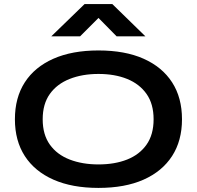

<svg xmlns="http://www.w3.org/2000/svg" viewBox="-20 -907 964 940"><path d="M462 13Q333 13 241.5 -27.5Q150 -68 101.5 -143Q53 -218 53 -323Q53 -429 101.5 -504Q150 -579 241.5 -619.5Q333 -660 462 -660Q592 -660 683 -619.5Q774 -579 822.5 -504Q871 -429 871 -323Q871 -218 822.5 -143Q774 -68 683 -27.5Q592 13 462 13ZM462 -102Q542 -102 602.5 -126Q663 -150 697.5 -199Q732 -248 732 -323Q732 -398 697.5 -447Q663 -496 602.5 -520.5Q542 -545 462 -545Q383 -545 321 -520.5Q259 -496 224 -447Q189 -398 189 -323Q189 -248 224 -199Q259 -150 321 -126Q383 -102 462 -102ZM530 -887 692 -729H551L421 -861L503 -860L372 -729H231L394 -887Z"/></svg>

Font: Syne
Style: Bold
Weight: 700
Designer: Lucas Descroix
Foundry: Bonjour Monde
Version: Version 2.200